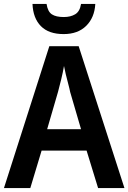

<svg xmlns="http://www.w3.org/2000/svg" viewBox="-20 -949 648 969"><path d="M475 0 417 -189H190L133 0H0L229 -716H377L608 0ZM334 -485Q331 -501 324.5 -525Q318 -549 312 -574Q306 -599 303 -616Q298 -586 289 -549Q280 -512 273 -486L218 -297H389ZM461 -929Q457 -860 415 -818.5Q373 -777 301 -777Q226 -777 186.5 -817Q147 -857 144 -929H215Q221 -890 242 -876.5Q263 -863 302 -863Q336 -863 359.5 -877Q383 -891 389 -929Z"/></svg>

Font: Noto Sans Khmer UI SemiCondensed SemiBold
Style: Regular
Weight: 600
Width: 4
Designer: Danh Hong and the Monotype Design Team
Foundry: Monotype Imaging Inc.
Version: Version 2.002; ttfautohint (v1.8.4.7-5d5b)